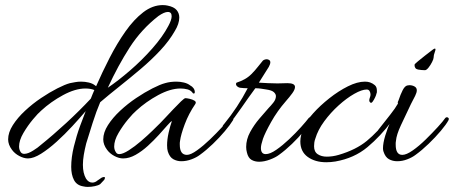

<svg xmlns="http://www.w3.org/2000/svg" viewBox="-20 -624 1785 755"><path d="M308 109Q282 105 271 84Q260 63 260 32Q260 -5 270.5 -48Q281 -91 295 -129Q309 -167 317 -187Q294 -160 264.5 -128Q235 -96 203 -67Q171 -38 141.5 -19.5Q112 -1 90 -1Q74 -1 56 -10.5Q38 -20 27 -35Q12 -55 12 -76Q12 -103 30.5 -132Q49 -161 78.5 -188.5Q108 -216 141.5 -238.5Q175 -261 205.5 -276.5Q236 -292 255 -297Q265 -299 276 -301Q287 -303 299 -303Q314 -303 329 -299.5Q344 -296 354 -288L358 -285Q382 -340 411 -396.5Q440 -453 473 -500Q506 -547 543 -575.5Q580 -604 620 -604Q625 -604 630 -603.5Q635 -603 639 -602Q664 -597 674.5 -584.5Q685 -572 685 -555Q685 -543 680.5 -529.5Q676 -516 668 -503Q646 -464 610.5 -426Q575 -388 533 -352.5Q491 -317 449.5 -284Q408 -251 374 -222Q359 -187 344 -140Q329 -93 319 -60Q313 -36 309.5 -15Q306 6 306 24Q306 57 318 78Q328 94 343 94Q354 94 363 86Q367 84 370.5 81Q374 78 379 75Q385 72 389 72Q396 72 390 83Q387 86 383 90.5Q379 95 374 100Q367 105 353 108Q339 111 325 111Q321 111 316.5 110.5Q312 110 308 109ZM404 -279Q444 -306 491 -346.5Q538 -387 579 -433.5Q620 -480 642 -522Q655 -546 655 -560Q655 -577 640 -577Q626 -577 603 -561Q536 -509 490 -437.5Q444 -366 404 -279ZM62 -25Q67 -19 75 -19Q90 -19 110.5 -32Q131 -45 138 -52Q189 -93 240.5 -140.5Q292 -188 337 -236Q341 -245 344 -253.5Q347 -262 351 -270Q336 -276 316 -276Q276 -276 228 -250Q180 -224 142 -189Q130 -179 109.5 -154.5Q89 -130 72 -101Q55 -72 55 -48Q55 -35 62 -25Z M693 10Q676 10 661.5 2Q647 -6 640 -28Q637 -37 637 -53Q637 -75 643 -102Q649 -129 656 -148Q651 -146 637.5 -130.5Q624 -115 604.5 -93.5Q585 -72 561.5 -50.5Q538 -29 513 -15Q488 -1 464 -1Q448 -1 430 -10.5Q412 -20 401 -35Q386 -55 386 -76Q386 -103 404.5 -132Q423 -161 452.5 -188.5Q482 -216 515.5 -238.5Q549 -261 579.5 -276.5Q610 -292 629 -297Q649 -303 674 -303Q688 -303 703 -299.5Q718 -296 728 -288Q736 -284 741 -277Q746 -270 746 -262Q746 -254 739 -257Q731 -269 717.5 -272.5Q704 -276 690 -276Q650 -276 602 -250Q554 -224 516 -189Q504 -179 483.5 -154.5Q463 -130 446 -101Q429 -72 429 -48Q429 -35 436 -25Q440 -18 449 -18Q463 -18 486.5 -33Q510 -48 535 -69.5Q560 -91 580.5 -111Q601 -131 610 -140Q615 -145 629.5 -160.5Q644 -176 661 -194Q678 -212 691.5 -225Q705 -238 709 -238Q714 -238 725.5 -235.5Q737 -233 745 -228Q753 -223 748 -215Q722 -177 706.5 -135.5Q691 -94 688 -70Q687 -66 687 -62.5Q687 -59 687 -55Q687 -15 715 -15Q730 -15 755 -33Q780 -51 806 -76Q832 -101 853.5 -124.5Q875 -148 883 -160Q886 -163 889 -163Q893 -163 896 -159.5Q899 -156 896 -151Q885 -133 864 -108Q843 -83 817 -58Q791 -33 766 -15Q753 -5 733 2.5Q713 10 693 10Z M999 12Q982 12 969 4.5Q956 -3 951 -24Q948 -35 948 -46Q948 -76 963.5 -104.5Q979 -133 1000 -157.5Q1021 -182 1036 -199Q1044 -207 1054.5 -220Q1065 -233 1065 -246Q1065 -254 1057 -261.5Q1049 -269 1028 -272Q1016 -274 1005.5 -275.5Q995 -277 984 -277Q956 -239 929.5 -200.5Q903 -162 873 -125Q866 -118 861 -118Q855 -118 855 -124Q855 -130 861 -136Q915 -202 954 -277Q949 -277 939 -277.5Q929 -278 923 -279Q916 -281 912 -285Q908 -289 908 -293Q908 -299 913 -300Q926 -304 941 -312Q956 -320 969 -333Q983 -347 995 -362.5Q1007 -378 1014 -386Q1021 -391 1029 -391Q1034 -391 1038.5 -388Q1043 -385 1043 -379Q1043 -372 1037 -361Q1028 -347 1017.5 -330Q1007 -313 998 -299Q1016 -298 1034 -297Q1052 -296 1071 -296Q1081 -296 1090.5 -296.5Q1100 -297 1110 -297Q1140 -297 1140 -282Q1140 -272 1129.5 -257.5Q1119 -243 1104 -226Q1070 -187 1046 -144Q1022 -101 1014 -78Q1006 -54 1006 -42Q1006 -18 1025 -18Q1042 -18 1066.5 -35Q1091 -52 1117 -76.5Q1143 -101 1164 -124.5Q1185 -148 1194 -160Q1196 -163 1200 -163Q1204 -163 1207 -159.5Q1210 -156 1207 -151Q1196 -134 1175 -108.5Q1154 -83 1128 -58Q1102 -33 1077 -15Q1064 -5 1041.5 3.5Q1019 12 999 12Z M1299 11Q1281 14 1263 14Q1219 14 1190 -7Q1161 -28 1161 -68Q1161 -92 1175 -126Q1185 -149 1212 -179Q1239 -209 1275 -237.5Q1311 -266 1348 -284.5Q1385 -303 1415 -303Q1426 -303 1435 -300Q1446 -296 1454 -289Q1462 -282 1462 -268Q1462 -265 1462 -262Q1462 -259 1460 -255Q1460 -252 1455.5 -242Q1451 -232 1445.5 -224.5Q1440 -217 1436 -221Q1432 -224 1432 -229Q1432 -234 1434.5 -240.5Q1437 -247 1437 -252Q1437 -259 1433.5 -265.5Q1430 -272 1422 -272Q1403 -272 1373 -255Q1343 -238 1311.5 -209.5Q1280 -181 1255 -147Q1230 -113 1220 -79Q1217 -71 1216 -63.5Q1215 -56 1215 -49Q1215 -27 1229.5 -17.5Q1244 -8 1265 -8Q1288 -8 1312 -15Q1380 -35 1422.5 -70Q1465 -105 1508 -160Q1512 -165 1515 -164Q1518 -163 1520 -163Q1523 -162 1523 -157Q1523 -155 1522 -152Q1521 -149 1520 -147Q1477 -89 1425 -45.5Q1373 -2 1299 11Z M1651 -348Q1638 -348 1624 -350.5Q1610 -353 1610 -369Q1610 -372 1623.5 -383Q1637 -394 1651.5 -405.5Q1666 -417 1669 -419Q1686 -433 1690 -433Q1695 -433 1690 -420Q1685 -407 1685 -397Q1685 -392 1679 -380Q1673 -368 1665 -358Q1657 -348 1651 -348ZM1542 10Q1524 10 1509.5 2Q1495 -6 1488 -28Q1487 -31 1486.5 -34Q1486 -37 1486 -41Q1486 -61 1495 -91Q1504 -121 1517 -149Q1511 -141 1503 -129.5Q1495 -118 1480 -100Q1476 -96 1471 -96Q1464 -96 1464 -104Q1464 -110 1468 -114Q1494 -147 1514.5 -173Q1535 -199 1545 -217Q1545 -218 1544.5 -218.5Q1544 -219 1544 -220Q1544 -223 1547 -229Q1555 -253 1563.5 -269.5Q1572 -286 1582 -288Q1584 -288 1586 -288.5Q1588 -289 1590 -289Q1601 -289 1610 -284Q1619 -279 1619 -269Q1619 -260 1612.5 -247Q1606 -234 1596 -215Q1574 -169 1556.5 -131.5Q1539 -94 1537 -70Q1536 -66 1536 -62.5Q1536 -59 1536 -55Q1536 -15 1562 -15Q1578 -15 1603 -32.5Q1628 -50 1654 -75.5Q1680 -101 1701.5 -124.5Q1723 -148 1731 -160Q1734 -163 1737 -163Q1741 -163 1743.5 -160Q1746 -157 1744 -152Q1735 -135 1713.5 -109.5Q1692 -84 1665.5 -58.5Q1639 -33 1614 -15Q1601 -5 1581.5 2.5Q1562 10 1542 10Z"/></svg>

Font: Allura
Style: Regular
Weight: 400
Designer: Robert E. Leuschke
Foundry: Robert E. Leuschke
Version: Version 1.110